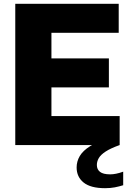

<svg xmlns="http://www.w3.org/2000/svg" viewBox="-20 -760 683 1006"><path d="M60 0V-740H602V-588H249.5V-152H607V0ZM172.5 -302V-454H550.5V-302ZM530.5 226Q455 226 418.2 196.5Q381.5 167 381.5 117.5Q381.5 85.5 398 57.5Q414.5 29.5 452.8 5.5Q491 -18.5 557 -38.5L607 0Q559.5 17 533.5 34Q507.5 51 497.5 68.5Q487.5 86 487.5 104.5Q487.5 127.5 504 140.5Q520.5 153.5 557.5 153.5Q571.5 153.5 588.2 150.2Q605 147 625.5 139.5V210.5Q605 217 582 221.5Q559 226 530.5 226Z"/></svg>

Font: Encode Sans Condensed Thin ExtraBold
Style: Regular
Weight: 800
Version: Version 3.002